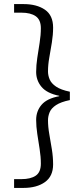

<svg xmlns="http://www.w3.org/2000/svg" viewBox="-20 -820 411 940"><path d="M322 -371V-330Q278 -321 254.5 -305.5Q231 -290 223 -270.5Q215 -251 215 -231Q215 -199 221.5 -162.5Q228 -126 234 -88.5Q240 -51 240 -15Q240 43 200 71.5Q160 100 95 100H49V57H85Q130 57 155 40Q180 23 180 -19Q180 -53 174 -90.5Q168 -128 162.5 -164.5Q157 -201 157 -233Q157 -276 183.5 -307Q210 -338 270 -349V-351Q210 -363 183.5 -394.5Q157 -426 157 -468Q157 -500 162.5 -536.5Q168 -573 174 -610.5Q180 -648 180 -682Q180 -723 155 -740.5Q130 -758 85 -758H49V-800H95Q160 -800 200 -772.5Q240 -745 240 -685Q240 -650 234 -612.5Q228 -575 221.5 -539Q215 -503 215 -470Q215 -451 223 -431.5Q231 -412 254.5 -396Q278 -380 322 -371Z"/></svg>

Font: Albert Sans Light
Style: Regular
Weight: 300
Designer: Andreas Rasmussen
Foundry: a.Foundry
Version: Version 1.025